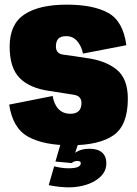

<svg xmlns="http://www.w3.org/2000/svg" viewBox="-20 -621 588 826"><path d="M282 4Q406.5 4 468.2 -39Q530 -82 530 -196.5Q530 -283.5 480.8 -322.5Q431.5 -361.5 350.5 -371.5Q286 -382 253.2 -385.8Q220.5 -389.5 220.5 -421.5Q220.5 -442.5 230.5 -454Q240.5 -465.5 265.5 -465.5Q293 -465.5 311.5 -444.8Q330 -424 337 -390.5L523.5 -426.5Q510 -529.5 446 -565.2Q382 -601 267 -601Q148.5 -601 85 -559Q21.5 -517 21.5 -420Q21.5 -328.5 65.2 -284.8Q109 -241 194.5 -229.5Q262.5 -218.5 296.5 -213.5Q330.5 -208.5 330.5 -178Q330.5 -154.5 318.2 -143Q306 -131.5 283.5 -131.5Q252 -131.5 232.5 -151Q213 -170.5 206.5 -208L19.5 -171Q34.5 -69.5 101.2 -32.8Q168 4 282 4ZM275.5 185Q306.5 185 336 178Q365.5 171 388.5 157.2Q411.5 143.5 424.5 124.8Q437.5 106 437.5 82Q437.5 51 419 35Q400.5 19 365.5 19Q336.5 19 317.8 28Q299 37 289 49L288.5 80.5Q292.5 76.5 299 74Q305.5 71.5 312 71.5Q320.5 71.5 324 73.8Q327.5 76 327.5 82Q327.5 91 315.5 97Q303.5 103 275 103Q257.5 103 240.8 100.2Q224 97.5 213 94.5L189.5 175.5Q210.5 180 233.8 182.5Q257 185 275.5 185ZM288.5 80.5 315.5 0H240L218.5 74Z"/></svg>

Font: Anybody Condensed Black
Style: Regular
Weight: 900
Width: 3
Designer: Tyler Finck
Foundry: Etcetera Type Company
Version: Version 1.113;gftools[0.9.25]